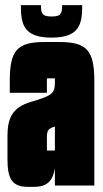

<svg xmlns="http://www.w3.org/2000/svg" viewBox="-20 -720 400 745"><path d="M180 -656C145 -656 139 -666 139 -700H61C61 -628 70 -574 180 -574C290 -574 299 -628 299 -700H221C221 -666 216 -656 180 -656ZM9 -102C9 -26 27 5 88 5H112C166 5 185 -21 193 -67V0H346V-406C346 -524 317 -557 210 -557H153C46 -557 18 -524 18 -406V-360H162V-416H193V-399C193 -356 179 -348 101 -325C25 -303 9 -258 9 -192ZM193 -136H162V-186C162 -213 166 -221 193 -229Z"/></svg>

Font: Queering Heavy
Style: Bold
Weight: 900
Designer: Adam Naccarato
Foundry: adamnac
Version: Version 2.000;hotconv 1.0.109;makeotfexe 2.5.65596